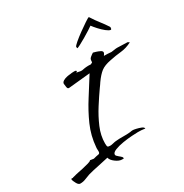

<svg xmlns="http://www.w3.org/2000/svg" viewBox="-179 -757 908 946"><g transform="rotate(-30 274.5 -284.0)"><path d="M9 61Q-1 61 -9 46Q-17 31 -19 23L-18 21V18H-8Q-6 16 -4 16H-3Q8 13 14 11.5Q20 10 30 8Q36 7 54.5 3Q73 -1 90 -6Q107 -11 107 -15L128 -12Q136 -14 143.5 -16Q151 -18 159 -19Q167 -21 166 -35.5Q165 -50 166 -55Q171 -118 196 -174.5Q221 -231 255 -284Q289 -337 320 -387L197 -375Q188 -374 186.5 -386.5Q185 -399 184 -405Q184 -414 194 -420Q204 -426 216.5 -428.5Q229 -431 235 -431Q240 -432 245.5 -432.5Q251 -433 256 -433Q258 -433 261 -433Q264 -433 266 -432H269L270 -424L263 -422Q271 -422 280 -419.5Q289 -417 296 -418Q316 -422 322 -422Q330 -423 348 -422Q350 -424 353 -425Q356 -426 357 -427Q358 -428 358 -432V-435Q358 -439 359.5 -444Q361 -449 367 -454Q371 -458 376 -461Q381 -464 385 -467Q390 -466 401 -462.5Q412 -459 422 -454Q432 -449 432 -442Q432 -438 429 -433.5Q426 -429 424 -426Q435 -426 445.5 -425.5Q456 -425 466 -424Q469 -424 481 -426Q493 -428 500 -428Q515 -428 529.5 -427Q544 -426 559 -426L568 -420Q537 -404 506 -401Q475 -398 442 -391Q405 -384 385.5 -369Q366 -354 344 -323Q340 -317 336 -311Q332 -305 328 -300Q304 -266 277.5 -224.5Q251 -183 232 -138.5Q213 -94 213 -50Q213 -34 216 -30.5Q219 -27 231 -27Q237 -27 244.5 -29Q252 -31 258 -32Q261 -33 266 -33Q286 -35 307 -34.5Q328 -34 348 -36Q352 -37 356 -37.5Q360 -38 364 -38Q369 -38 382.5 -35Q396 -32 408.5 -27Q421 -22 422 -14Q410 -16 400 -16.5Q390 -17 380 -17Q371 -17 346.5 -15.5Q322 -14 294.5 -9.5Q267 -5 247 3Q227 11 227 23Q227 29 241 40L246 44Q251 48 253.5 51Q256 54 257 61Q252 60 250 61H246Q230 61 210.5 46.5Q191 32 188 17Q159 24 128.5 30Q98 36 69 44Q54 49 40 55Q26 61 9 61ZM517 -520Q508 -521 493 -533Q478 -545 463.5 -561Q449 -577 441 -588Q436 -584 419.5 -573.5Q403 -563 383.5 -551.5Q364 -540 348.5 -532Q333 -524 330 -524Q329 -524 328.5 -527.5Q328 -531 328 -533Q329 -538 346.5 -553Q364 -568 387.5 -585Q411 -602 430.5 -615Q450 -628 455 -629L457 -626Q475 -598 490.5 -578.5Q506 -559 521 -536Q524 -533 522 -527Q522 -520 517 -520Z"/></g></svg>

Font: Qwitcher Grypen
Style: Bold
Weight: 700
Designer: Robert E. Leuschke
Foundry: Robert E. Leuschke
Version: Version 1.100; ttfautohint (v1.8.3)